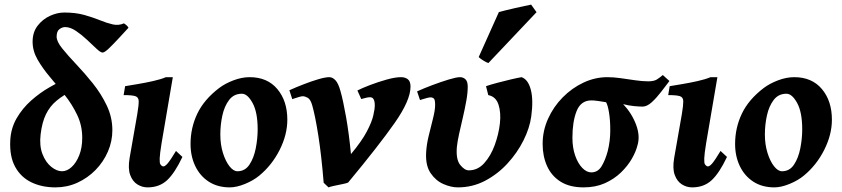

<svg xmlns="http://www.w3.org/2000/svg" viewBox="-20 -791 3646 831"><path d="M536.1 -670.9Q517.6 -650.9 494.4 -625.7Q471.2 -600.6 451.9 -582Q432.6 -563.5 423.8 -563.5Q415.5 -563.5 397.7 -580.1Q379.9 -596.7 356.7 -618.7Q333.5 -640.6 308.8 -657.2Q284.2 -673.8 261.7 -673.8Q249.5 -673.8 237.3 -664.8Q225.1 -655.8 225.1 -632.3Q225.1 -611.3 249.5 -581.1Q273.9 -550.8 309.8 -512.9Q345.7 -475.1 381.6 -430.4Q417.5 -385.7 441.9 -334.7Q466.3 -283.7 466.3 -227.5Q466.3 -179.2 447 -134.8Q427.7 -90.3 393.6 -55.4Q359.4 -20.5 314.9 -0.2Q270.5 20 220.2 20Q161.1 20 115.7 -2Q70.3 -23.9 45.7 -68.8Q21 -113.8 24.4 -182.6Q26.9 -235.8 52 -279.1Q77.1 -322.3 115 -356Q152.8 -389.6 195.3 -413.8Q237.8 -438 274.9 -453.1Q277.8 -447.8 283.7 -436.5Q289.6 -425.3 293.7 -414.8Q297.9 -404.3 296.4 -400.4Q253.9 -379.4 224.9 -355.2Q195.8 -331.1 179 -296.6Q162.1 -262.2 155.8 -209.5Q149.9 -160.2 163.8 -124.3Q177.7 -88.4 201.7 -69.1Q225.6 -49.8 248.5 -49.8Q270 -49.8 290 -68.1Q310.1 -86.4 323 -119.1Q335.9 -151.9 335.9 -194.3Q335.9 -247.6 314.2 -293.2Q292.5 -338.9 260.5 -379.2Q228.5 -419.4 196.5 -457.3Q164.6 -495.1 142.8 -532.7Q121.1 -570.3 121.1 -610.4Q121.1 -651.4 142.6 -679.4Q164.1 -707.5 195.8 -722.2Q227.5 -736.8 258.3 -736.8Q307.6 -736.8 345.5 -726.1Q383.3 -715.3 413.3 -703.1Q443.4 -690.9 468.3 -685.3Q493.2 -679.7 516.6 -689.9Q519.5 -688 526.1 -682.9Q532.7 -677.7 536.1 -670.9Z M769.5 -111.8Q736.8 -42.5 703.4 -11.2Q669.9 20 618.7 20Q595.2 20 574.5 7.1Q553.7 -5.9 543.5 -33.7Q533.2 -61.5 541 -107.4L574.2 -297.4Q580.6 -335.4 580.3 -352.8Q580.1 -370.1 565.7 -374.8Q551.3 -379.4 515.1 -379.4L521.5 -418Q542 -421.4 575.4 -427Q608.9 -432.6 642.8 -440.2Q676.8 -447.8 698.2 -457H728L679.2 -170.4Q671.9 -125.5 671.1 -105.5Q670.4 -85.4 674.3 -79.6Q678.2 -73.7 683.6 -71.3Q691.9 -67.9 704.8 -82.8Q717.8 -97.7 741.7 -137.7Z M1223.6 -272.9Q1223.6 -208 1190.2 -141.8Q1156.7 -75.7 1102.1 -30.8Q1076.7 -9.8 1040.3 5.1Q1003.9 20 974.6 20Q921.9 20 883.8 -4.6Q845.7 -29.3 825.2 -72Q804.7 -114.7 804.7 -168Q804.7 -237.8 834 -299.1Q863.3 -360.4 928.7 -410.2Q954.6 -429.7 990.7 -443.4Q1026.9 -457 1060.5 -457Q1137.2 -457 1180.4 -405.5Q1223.6 -354 1223.6 -272.9ZM1095.2 -231Q1095.2 -305.2 1073.2 -345.2Q1051.3 -385.3 1026.9 -385.3Q992.2 -385.3 971.7 -358.4Q951.2 -331.5 942.4 -291Q933.6 -250.5 933.6 -209Q933.6 -165.5 944.8 -129.4Q956.1 -93.3 973.1 -71.5Q990.2 -49.8 1007.8 -49.8Q1040.5 -49.8 1059.6 -78.4Q1078.6 -106.9 1086.9 -148.9Q1095.2 -190.9 1095.2 -231Z M1756.8 -416Q1756.8 -356.9 1688.5 -259.3Q1620.1 -161.6 1486.8 -1Q1481.4 2 1463.1 5.6Q1444.8 9.3 1426.5 13.2Q1408.2 17.1 1401.9 20L1380.9 0Q1371.1 -119.6 1357.7 -204.8Q1344.2 -290 1331.5 -334.5Q1324.2 -360.8 1312 -367.7Q1299.8 -374.5 1290.5 -374.5Q1285.2 -374.5 1274.2 -371.3Q1263.2 -368.2 1254.2 -365Q1245.1 -361.8 1245.1 -361.8L1232.4 -400.4Q1260.3 -413.1 1293.7 -426Q1327.1 -439 1357.4 -448Q1387.7 -457 1405.3 -457Q1419.4 -457 1432.1 -443.4Q1444.8 -429.7 1454.1 -395Q1464.8 -357.9 1477.8 -284.7Q1490.7 -211.4 1499 -124Q1545.9 -180.2 1567.6 -221.7Q1589.4 -263.2 1595.7 -291.3Q1602.1 -319.3 1602.1 -335Q1602.1 -370.1 1582 -370.1Q1574.2 -370.1 1565.9 -368.2Q1557.6 -366.2 1543.5 -362.3L1526.9 -399.4Q1545.9 -409.2 1580.8 -422.6Q1615.7 -436 1653.1 -446.5Q1690.4 -457 1715.8 -457Q1733.4 -457 1745.1 -448Q1756.8 -439 1756.8 -416Z M2279.3 -287.1Q2272.5 -236.8 2245.6 -183.1Q2218.8 -129.4 2176.3 -83.3Q2133.8 -37.1 2079.3 -8.5Q2024.9 20 1961.9 20Q1932.1 20 1899.2 5.6Q1866.2 -8.8 1844 -41.3Q1821.8 -73.7 1824.2 -127.9Q1825.7 -163.1 1835.4 -202.9Q1845.2 -242.7 1854.2 -278.6Q1863.3 -314.5 1863.3 -336.9Q1863.3 -359.4 1857.7 -364.5Q1852.1 -369.6 1843.3 -369.6Q1837.9 -369.6 1826.9 -366.7Q1815.9 -363.8 1806.9 -360.8Q1797.9 -357.9 1797.9 -357.9L1785.2 -395.5Q1813 -408.2 1850.6 -422.4Q1888.2 -436.5 1921.9 -446.8Q1955.6 -457 1970.7 -457Q1984.9 -457 1994.6 -447.8Q2004.4 -438.5 2004.4 -416Q2004.4 -388.2 1998 -353.3Q1991.7 -318.4 1983.2 -282Q1974.6 -245.6 1967.3 -212.6Q1960 -179.7 1957.5 -155.8Q1952.6 -101.1 1971.7 -77.4Q1990.7 -53.7 2008.8 -53.7Q2047.9 -53.7 2075.9 -85Q2104 -116.2 2121.1 -162.8Q2138.2 -209.5 2143.6 -256.3Q2148.9 -303.7 2137.5 -338.4Q2126 -373 2093.3 -379.4L2083.5 -418Q2103 -424.8 2132.6 -432.6Q2162.1 -440.4 2191.2 -447.3Q2220.2 -454.1 2237.3 -457Q2265.6 -447.3 2277.3 -403.1Q2289.1 -358.9 2279.3 -287.1ZM2302.2 -738.3 2093.8 -518.1Q2085.9 -520.5 2073 -528.3Q2060.1 -536.1 2051.8 -543.9L2139.2 -738.8Q2147.5 -741.2 2166.3 -745.8Q2185.1 -750.5 2207.5 -755.6Q2230 -760.7 2249.8 -764.9Q2269.5 -769 2278.8 -771Z M2877.4 -440.4Q2861.3 -419.4 2841.6 -393.6Q2821.8 -367.7 2801 -348.6Q2780.3 -329.6 2760.7 -329.6Q2748 -329.6 2724.1 -331.8Q2700.2 -334 2677.2 -340.3Q2714.8 -300.3 2733.2 -251Q2751.5 -201.7 2738.8 -161.1Q2732.4 -134.8 2714.6 -103.8Q2696.8 -72.8 2667.5 -44.4Q2638.2 -16.1 2597.9 2Q2557.6 20 2505.9 20Q2445.8 20 2406.5 -4.6Q2367.2 -29.3 2347.9 -72Q2328.6 -114.7 2328.6 -168Q2328.6 -225.1 2352.1 -277.1Q2375.5 -329.1 2415.5 -369.6Q2455.6 -410.2 2505.6 -433.6Q2555.7 -457 2608.9 -457Q2635.3 -457 2666.7 -452.6Q2698.2 -448.2 2729.2 -443.6Q2760.3 -439 2785.6 -439Q2810.1 -439 2823 -447Q2835.9 -455.1 2848.6 -466.3ZM2610.4 -137.2Q2621.1 -180.2 2621.3 -224.6Q2621.6 -269 2616 -303.2Q2610.4 -337.4 2603 -348.6Q2590.3 -351.1 2568.6 -354Q2546.9 -356.9 2537.6 -356.4Q2493.7 -355.5 2475.6 -310.1Q2457.5 -264.6 2457.5 -194.8Q2457.5 -151.4 2469.5 -117.4Q2481.4 -83.5 2500.2 -64.2Q2519 -44.9 2539.1 -44.9Q2567.4 -44.9 2583.5 -71Q2599.6 -97.2 2610.4 -137.2Z M3126.5 -111.8Q3093.8 -42.5 3060.3 -11.2Q3026.9 20 2975.6 20Q2952.1 20 2931.4 7.1Q2910.6 -5.9 2900.4 -33.7Q2890.1 -61.5 2897.9 -107.4L2931.2 -297.4Q2937.5 -335.4 2937.3 -352.8Q2937 -370.1 2922.6 -374.8Q2908.2 -379.4 2872.1 -379.4L2878.4 -418Q2898.9 -421.4 2932.4 -427Q2965.8 -432.6 2999.8 -440.2Q3033.7 -447.8 3055.2 -457H3085L3036.1 -170.4Q3028.8 -125.5 3028.1 -105.5Q3027.3 -85.4 3031.2 -79.6Q3035.2 -73.7 3040.5 -71.3Q3048.8 -67.9 3061.8 -82.8Q3074.7 -97.7 3098.6 -137.7Z M3580.6 -272.9Q3580.6 -208 3547.1 -141.8Q3513.7 -75.7 3459 -30.8Q3433.6 -9.8 3397.2 5.1Q3360.8 20 3331.5 20Q3278.8 20 3240.7 -4.6Q3202.6 -29.3 3182.1 -72Q3161.6 -114.7 3161.6 -168Q3161.6 -237.8 3190.9 -299.1Q3220.2 -360.4 3285.6 -410.2Q3311.5 -429.7 3347.7 -443.4Q3383.8 -457 3417.5 -457Q3494.1 -457 3537.4 -405.5Q3580.6 -354 3580.6 -272.9ZM3452.1 -231Q3452.1 -305.2 3430.2 -345.2Q3408.2 -385.3 3383.8 -385.3Q3349.1 -385.3 3328.6 -358.4Q3308.1 -331.5 3299.3 -291Q3290.5 -250.5 3290.5 -209Q3290.5 -165.5 3301.8 -129.4Q3313 -93.3 3330.1 -71.5Q3347.2 -49.8 3364.7 -49.8Q3397.5 -49.8 3416.5 -78.4Q3435.5 -106.9 3443.8 -148.9Q3452.1 -190.9 3452.1 -231Z"/></svg>

Font: Gentium Book Plus
Style: Bold Italic
Weight: 700
Italic angle: -8°
Designer: Victor Gaultney, Annie Olsen, Iska Routamaa, Becca Hirsbrunner
Foundry: SIL International
Version: Version 6.101